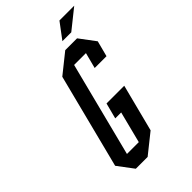

<svg xmlns="http://www.w3.org/2000/svg" viewBox="-238 -875 957 957"><g transform="rotate(-45 241.0 -396.0)"><path d="M271.7 -250H230L251.7 -333.3H376.7L312.5 -83.3L208.3 0H125L62.5 -83.3L190 -583.3L294.2 -666.7H377.5L440 -583.3L418.3 -500H335L356.7 -583.3H273.3L145.8 -83.3H229.2ZM315.8 -708.3 378.3 -791.7H482.5L378.3 -708.3Z"/></g></svg>

Font: Yulong
Style: Italic
Weight: 400
Italic angle: -14.25°
Designer: GGBotNet
Foundry: f0n7.com
Version: 1.00